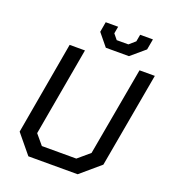

<svg xmlns="http://www.w3.org/2000/svg" viewBox="-158 -1014 1006 1131"><g transform="rotate(20 344.5 -449.0)"><path d="M53 -119 155 -700H251L153 -146L205 -84H421L494 -146L593 -700H689L583 -105L460 0H151ZM298 -834 309 -898H387L379 -854L406 -821H479L517 -854L525 -898H605L593 -831L506 -757H361Z"/></g></svg>

Font: Chakra Petch Medium
Style: Italic
Weight: 500
Italic angle: -10°
Designer: Katatrad Aksorn Co.,Ltd.
Foundry: Cadson Demak Co.,Ltd.
Version: Version 1.000; ttfautohint (v1.6)